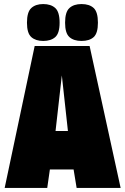

<svg xmlns="http://www.w3.org/2000/svg" viewBox="-20 -927 617 947"><path d="M3 0 151 -700H422L575 0H358L343 -91H226L213 0ZM254 -281H315L285 -555ZM382 -725Q344 -725 322.5 -744Q301 -763 301 -815Q301 -868 322.5 -887.5Q344 -907 382 -907Q421 -907 442 -887.5Q463 -868 463 -815Q463 -763 442 -744Q421 -725 382 -725ZM193 -725Q156 -725 134.5 -744Q113 -763 113 -815Q113 -868 134.5 -887.5Q156 -907 193 -907Q231 -907 252.5 -887.5Q274 -868 274 -815Q274 -763 252.5 -744Q231 -725 193 -725Z"/></svg>

Font: Georama SemiCondensed Black
Style: Regular
Weight: 900
Width: 4
Designer: Jean-Baptiste Levee
Foundry: Production Type
Version: Version 1.001